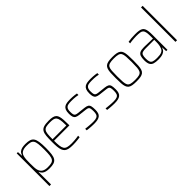

<svg xmlns="http://www.w3.org/2000/svg" viewBox="97 -1738 2930 2930"><g transform="rotate(-45 1562.0 -273.5)"><path d="M87 196V-510H114L118 -430H122Q134 -467 157 -486Q180 -505 212 -511.5Q244 -518 282 -518Q338 -518 373 -506.5Q408 -495 427 -466.5Q446 -438 453.5 -386.5Q461 -335 461 -255Q461 -175 454 -123.5Q447 -72 428 -43.5Q409 -15 374 -3.5Q339 8 282 8Q239 8 208 0Q177 -8 156.5 -25.5Q136 -43 126 -72H122V196ZM273 -24Q323 -24 353 -32Q383 -40 399 -63.5Q415 -87 420.5 -133Q426 -179 426 -255Q426 -332 420.5 -378Q415 -424 399 -447Q383 -470 353 -478Q323 -486 273 -486Q216 -486 181 -467Q146 -448 134 -404Q126 -374 124 -339Q122 -304 122 -255Q122 -207 124 -172Q126 -137 132 -115Q146 -66 180.5 -45Q215 -24 273 -24Z M784 8Q733 8 698.5 0.5Q664 -7 643 -24.5Q622 -42 610.5 -72Q599 -102 595 -147Q591 -192 591 -254Q591 -329 595.5 -379.5Q600 -430 618 -461Q636 -492 675.5 -505Q715 -518 786 -518Q835 -518 866.5 -510.5Q898 -503 916.5 -485.5Q935 -468 943.5 -437.5Q952 -407 955 -362Q958 -317 958 -256V-243H626Q626 -178 631 -135Q636 -92 651.5 -67.5Q667 -43 700 -33.5Q733 -24 789 -24Q813 -24 840.5 -26Q868 -28 894 -31Q920 -34 940 -38V-5Q923 -2 897 1Q871 4 841.5 6Q812 8 784 8ZM923 -256V-296Q923 -360 916 -398Q909 -436 893.5 -455Q878 -474 850.5 -480Q823 -486 783 -486Q730 -486 698.5 -478.5Q667 -471 651 -449Q635 -427 630.5 -385.5Q626 -344 626 -275H942Z M1242 8Q1219 8 1191 6.5Q1163 5 1137 2.5Q1111 0 1091 -3V-36Q1117 -33 1137.5 -31Q1158 -29 1176.5 -27.5Q1195 -26 1214 -25Q1233 -24 1255 -24Q1304 -24 1329 -35.5Q1354 -47 1363 -71Q1372 -95 1372 -133Q1372 -175 1367 -195.5Q1362 -216 1347.5 -224Q1333 -232 1304 -235L1175 -250Q1137 -255 1115.5 -267Q1094 -279 1085.5 -305Q1077 -331 1077 -373Q1077 -422 1089 -451Q1101 -480 1123.5 -494.5Q1146 -509 1178 -513.5Q1210 -518 1250 -518Q1272 -518 1295.5 -516.5Q1319 -515 1342 -512.5Q1365 -510 1383 -506V-473Q1360 -478 1337.5 -481Q1315 -484 1290.5 -485Q1266 -486 1236 -486Q1200 -486 1172 -480Q1144 -474 1128 -451.5Q1112 -429 1112 -380Q1112 -343 1117.5 -323.5Q1123 -304 1138 -295.5Q1153 -287 1181 -284L1307 -270Q1350 -265 1371 -252.5Q1392 -240 1399.5 -212.5Q1407 -185 1407 -133Q1407 -92 1398 -64.5Q1389 -37 1369 -21.5Q1349 -6 1318 1Q1287 8 1242 8Z M1682 8Q1659 8 1631 6.5Q1603 5 1577 2.5Q1551 0 1531 -3V-36Q1557 -33 1577.5 -31Q1598 -29 1616.5 -27.5Q1635 -26 1654 -25Q1673 -24 1695 -24Q1744 -24 1769 -35.5Q1794 -47 1803 -71Q1812 -95 1812 -133Q1812 -175 1807 -195.5Q1802 -216 1787.5 -224Q1773 -232 1744 -235L1615 -250Q1577 -255 1555.5 -267Q1534 -279 1525.5 -305Q1517 -331 1517 -373Q1517 -422 1529 -451Q1541 -480 1563.5 -494.5Q1586 -509 1618 -513.5Q1650 -518 1690 -518Q1712 -518 1735.5 -516.5Q1759 -515 1782 -512.5Q1805 -510 1823 -506V-473Q1800 -478 1777.5 -481Q1755 -484 1730.5 -485Q1706 -486 1676 -486Q1640 -486 1612 -480Q1584 -474 1568 -451.5Q1552 -429 1552 -380Q1552 -343 1557.5 -323.5Q1563 -304 1578 -295.5Q1593 -287 1621 -284L1747 -270Q1790 -265 1811 -252.5Q1832 -240 1839.5 -212.5Q1847 -185 1847 -133Q1847 -92 1838 -64.5Q1829 -37 1809 -21.5Q1789 -6 1758 1Q1727 8 1682 8Z M2158 8Q2104 8 2069 1.5Q2034 -5 2013.5 -21.5Q1993 -38 1982.5 -68Q1972 -98 1969.5 -143.5Q1967 -189 1967 -254Q1967 -319 1969.5 -365Q1972 -411 1982.5 -441Q1993 -471 2013.5 -487.5Q2034 -504 2069 -511Q2104 -518 2158 -518Q2212 -518 2246.5 -511Q2281 -504 2302 -487.5Q2323 -471 2333 -441Q2343 -411 2346 -365Q2349 -319 2349 -254Q2349 -189 2346 -143.5Q2343 -98 2333 -68Q2323 -38 2302 -21.5Q2281 -5 2246.5 1.5Q2212 8 2158 8ZM2157 -24Q2216 -24 2247.5 -33Q2279 -42 2293 -66Q2307 -90 2310.5 -135.5Q2314 -181 2314 -254Q2314 -327 2310.5 -373Q2307 -419 2293.5 -443.5Q2280 -468 2248 -477Q2216 -486 2158 -486Q2101 -486 2068.5 -477Q2036 -468 2022 -443.5Q2008 -419 2005 -373Q2002 -327 2002 -254Q2002 -181 2005.5 -135.5Q2009 -90 2022 -66Q2035 -42 2067.5 -33Q2100 -24 2157 -24Z M2631 8Q2575 8 2538.5 -3Q2502 -14 2484.5 -45.5Q2467 -77 2467 -138Q2467 -194 2479 -225.5Q2491 -257 2521 -270Q2551 -283 2605 -283Q2618 -283 2640 -282.5Q2662 -282 2690 -281Q2718 -280 2745.5 -279.5Q2773 -279 2796 -278V-324Q2796 -380 2790 -412.5Q2784 -445 2768 -461Q2752 -477 2721.5 -481.5Q2691 -486 2642 -486Q2622 -486 2595 -484Q2568 -482 2542.5 -479.5Q2517 -477 2498 -473V-506Q2529 -512 2569 -515Q2609 -518 2654 -518Q2698 -518 2729 -513Q2760 -508 2780 -496Q2800 -484 2811 -462.5Q2822 -441 2826.5 -408.5Q2831 -376 2831 -330V0H2803L2800 -81H2796Q2785 -43 2759 -23.5Q2733 -4 2700 2Q2667 8 2631 8ZM2631 -24Q2665 -24 2693.5 -28Q2722 -32 2743.5 -45Q2765 -58 2775 -84Q2787 -114 2791.5 -143Q2796 -172 2796 -210V-251H2614Q2570 -251 2545.5 -243Q2521 -235 2511.5 -211Q2502 -187 2502 -138Q2502 -92 2512.5 -67.5Q2523 -43 2551 -33.5Q2579 -24 2631 -24Z M3003 0V-743H3038V0Z"/></g></svg>

Font: Saira SemiCondensed Thin
Style: Regular
Weight: 250
Width: 4
Designer: Hector Gatti with collaboration of the Omnibus-Type team
Foundry: Omnibus-Type
Version: Version 1.101